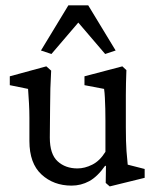

<svg xmlns="http://www.w3.org/2000/svg" viewBox="-20 -667 570 698"><path d="M444.3 -68.4 505.9 -52.7V-20.5L378.9 10.7L364.3 -2L365.2 -63.5L362.3 -64.5Q334 -24.4 304.2 -8.3Q274.4 7.8 240.2 7.8Q174.8 7.8 130.9 -32.7Q86.9 -73.2 86.9 -154.3V-238.3Q86.9 -264.6 85.4 -291Q84 -317.4 82 -343.8L15.6 -357.4V-389.6L148.4 -425.8L166 -410.2Q164.1 -379.9 163.1 -345.7Q162.1 -311.5 162.1 -274.4L161.1 -167Q161.1 -106.4 189.5 -80.6Q217.8 -54.7 261.7 -54.7Q288.1 -54.7 315.4 -68.4Q342.8 -82 363.3 -115.2V-228.5Q363.3 -250 362.8 -271Q362.3 -292 361.3 -311Q360.4 -330.1 358.4 -343.8L287.1 -357.4V-389.6L424.8 -425.8L439.5 -412.1Q438.5 -384.8 438 -363.8Q437.5 -342.8 437.5 -321.8Q437.5 -300.8 437.5 -273.4V-204.1Q437.5 -150.4 439.9 -117.7Q442.4 -85 444.3 -68.4ZM400.4 -483.4 362.3 -470.7 235.4 -619.1H293.9L167 -470.7L128.9 -483.4L228.5 -647.5H300.8Z"/></svg>

Font: Crimson Pro ExtraLight
Style: Regular
Weight: 400
Version: Version 1.002